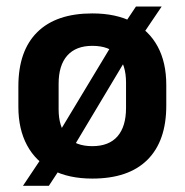

<svg xmlns="http://www.w3.org/2000/svg" viewBox="-20 -546 578 601"><path d="M269 13Q195.5 13 143.8 -13.8Q92 -40.5 64.8 -91Q37.5 -141.5 37.5 -211.5V-276Q37.5 -387 96.8 -445.5Q156 -504 269 -504Q343 -504 394.8 -477.2Q446.5 -450.5 473.5 -400.5Q500.5 -350.5 500.5 -280V-215.5Q500.5 -104.5 441.5 -45.8Q382.5 13 269 13ZM52 35.5 123.5 -71.5 151.5 -109 345 -430 363.5 -462.5 405.5 -525.5H486L417 -423.5L390 -386.5L198.5 -66.5L179 -34.5L133 35.5ZM269 -88.5Q321 -88.5 347.8 -119.2Q374.5 -150 374.5 -208V-287.5Q374.5 -342.5 348.5 -372.5Q322.5 -402.5 269 -402.5Q217.5 -402.5 190.5 -372Q163.5 -341.5 163.5 -284V-204Q163.5 -149 189.8 -118.8Q216 -88.5 269 -88.5Z"/></svg>

Font: Anek Odia SemiBold
Style: Regular
Weight: 600
Version: Version 1.003